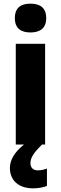

<svg xmlns="http://www.w3.org/2000/svg" viewBox="-20 -788 332 1047"><path d="M146 -768C95 -768 61 -747 61 -689C61 -632 96 -611 146 -611C196 -611 232 -632 232 -689C232 -747 197 -768 146 -768ZM146 102C146 71 165 44 209 0H226V-549H66V0H111C59 41 34 85 34 128C34 196 82 239 160 239C192 239 217 233 236 226V131C224 136 205 141 186 141C162 141 146 127 146 102Z"/></svg>

Font: Noto Sans Arabic UI SmCn XBd
Style: Regular
Weight: 800
Width: 4
Designer: Monotype Design Team, Nadine Chahine and Nizar Qandah
Foundry: Monotype Imaging Inc.
Version: Version 2.010